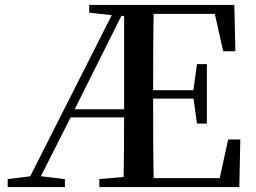

<svg xmlns="http://www.w3.org/2000/svg" viewBox="-20 -755 1032 775"><path d="M478 0Q480 -81 480.5 -160.5Q481 -240 481 -311V-735H601Q599 -651 598.5 -564Q598 -477 598 -384V-359Q598 -261 598.5 -173.5Q599 -86 601 0ZM11 0V-32L115 -45H133L242 -32V0ZM775 -256 760 -366V-387L775 -496H815V-256ZM881 -548 847 -699H540V-735H926L930 -548ZM540 0V-36H867L901 -192H950L946 0ZM340 -704V-735H540V-691H455ZM381 0V-32L527 -45H540V0ZM80 0 452 -735H492L273 -297L123 0ZM247 -281 256 -314H541V-281ZM540 -357V-391H783V-357Z"/></svg>

Font: Noto Serif KR ExtraLight SemiBold
Style: Regular
Weight: 600
Version: Version 2.002-H1;hotconv 1.1.0;makeotfexe 2.6.0